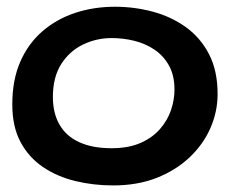

<svg xmlns="http://www.w3.org/2000/svg" viewBox="-20 -524 710 570"><path d="M315.5 26.5Q257.5 26.5 203.8 13.5Q150 0.5 107.8 -28Q65.5 -56.5 41 -102.2Q16.5 -148 16.5 -214Q16.5 -286.5 40.2 -340.8Q64 -395 106 -431.2Q148 -467.5 203.2 -485.8Q258.5 -504 321.5 -504Q378.5 -504 433 -489.5Q487.5 -475 531 -444Q574.5 -413 600.2 -363.8Q626 -314.5 626 -245Q626 -192.5 604.8 -144Q583.5 -95.5 543.2 -57.2Q503 -19 445.8 3.8Q388.5 26.5 315.5 26.5ZM311 -84Q362 -84 397.5 -99.8Q433 -115.5 455.2 -141.2Q477.5 -167 487.8 -197.5Q498 -228 498 -258Q498 -300 481.8 -329.2Q465.5 -358.5 438.8 -376.5Q412 -394.5 379 -402.8Q346 -411 311.5 -411Q266.5 -411 226.5 -391.8Q186.5 -372.5 161.8 -333.8Q137 -295 137 -236Q137 -188 156.8 -153.8Q176.5 -119.5 215.5 -101.8Q254.5 -84 311 -84Z"/></svg>

Font: Gluten
Style: Regular
Weight: 400
Designer: Tyler Finck
Foundry: Etcetera Type Company
Version: Version 1.300